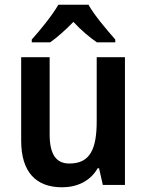

<svg xmlns="http://www.w3.org/2000/svg" viewBox="-20 -786 624 816"><path d="M356 -766H228C204 -723 151 -658 115 -618V-606H193C223 -627 258 -658 292 -693C324 -658 361 -627 392 -606H470V-618C434 -659 381 -721 356 -766ZM511 -543H391V-272C391 -154 364 -91 275 -91C217 -91 191 -132 191 -215V-543H70V-188C70 -56 132 10 244 10C307 10 364 -16 395 -71H401L417 0H511Z"/></svg>

Font: Noto Sans Arabic SemCond SemBd
Style: Regular
Weight: 600
Width: 4
Designer: Monotype Design Team, Nadine Chahine, Nizar Qandah and Khaled Hosny
Foundry: Monotype Imaging Inc.
Version: Version 2.012